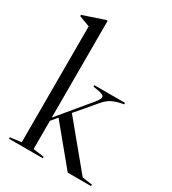

<svg xmlns="http://www.w3.org/2000/svg" viewBox="-176 -817 821 914"><g transform="rotate(30 234.5 -360.5)"><path d="M469 -8V0H341L172 -205L144 -171V-16L204 -8V0H18V-8L79 -16V-653L20 -675V-682L136 -721H144V-189L286 -360Q304 -383 304 -392Q304 -401 291 -406Q278 -411 242 -416V-424H411V-416Q371 -409 348.5 -397.5Q326 -386 306 -362L216 -256L414 -16Z"/></g></svg>

Font: Libre Caslon Display
Style: Regular
Weight: 400
Designer: Pablo Impallari, Rodrigo Fuenzalida
Foundry: Pablo Impallari, Rodrigo Fuenzalida
Version: Version 1.100; ttfautohint (v1.6) -l 8 -r 50 -G 200 -x 14 -D